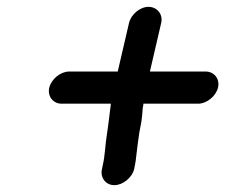

<svg xmlns="http://www.w3.org/2000/svg" viewBox="-20 -576 658 561"><path d="M372 -82 374 -92C376 -101 377 -110 378 -119C381 -143 383 -162 387 -188L393 -220C395 -231 396 -245 397 -260C398 -265 399 -269 399 -273H559C584 -273 611 -295 617 -320C623 -345 606 -367 581 -367H418L451 -509C457 -534 439 -556 414 -556C389 -556 363 -534 357 -509L324 -367H182C157 -367 130 -345 124 -320C118 -295 135 -273 160 -273H304C300 -242 297 -213 292 -181C287 -150 287 -121 280 -92L278 -82C272 -57 289 -35 314 -35C339 -35 366 -57 372 -82Z"/></svg>

Font: Electronic
Style: ExBlkIt
Weight: 900
Version: Version 1.011